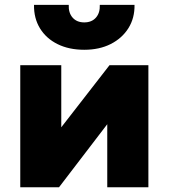

<svg xmlns="http://www.w3.org/2000/svg" viewBox="-20 -790 712 810"><path d="M65.5 0V-515H238.5V-253L442 -515H606V0H432.5V-266L229 0ZM335.5 -580Q271 -580 223 -603.8Q175 -627.5 148.8 -670.2Q122.5 -713 123.5 -769.5H270Q268.5 -736 286.2 -715.8Q304 -695.5 335.5 -695.5Q367 -695.5 384.8 -715.8Q402.5 -736 401 -769.5H547.5Q548.5 -714 521.8 -671.2Q495 -628.5 447 -604.2Q399 -580 335.5 -580Z"/></svg>

Font: Geologica Roman ExtraBold
Style: Regular
Weight: 800
Designer: Sindre Bremnes, Frode Helland
Foundry: Monokrom Skriftforlag AS
Version: Version 1.010;gftools[0.9.28]